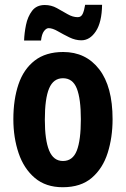

<svg xmlns="http://www.w3.org/2000/svg" viewBox="-20 -775 528 805"><path d="M452 -275Q452 -199 431.5 -134Q411 -69 365 -29.5Q319 10 243 10Q172 10 126 -29Q80 -68 58 -133Q36 -198 36 -275Q36 -358 57.5 -421.5Q79 -485 125.5 -521Q172 -557 245 -557Q340 -557 396 -484.5Q452 -412 452 -275ZM168 -273Q168 -188 186 -144Q204 -100 244 -100Q285 -100 302 -143.5Q319 -187 319 -275Q319 -361 302 -404Q285 -447 244 -447Q204 -447 186 -404.5Q168 -362 168 -273ZM81 -605Q82 -636 89 -670.5Q96 -705 114.5 -729.5Q133 -754 168 -754Q195 -754 218.5 -741Q242 -728 263.5 -715.5Q285 -703 306 -703Q320 -703 326.5 -716.5Q333 -730 337 -755H408Q407 -682 382 -644Q357 -606 321 -606Q296 -606 270.5 -618.5Q245 -631 222.5 -644Q200 -657 184 -657Q174 -657 164.5 -644.5Q155 -632 152 -605Z"/></svg>

Font: Noto Sans ExtraCondensed
Style: Bold
Weight: 700
Width: 2
Designer: Monotype Design Team
Foundry: Monotype Imaging Inc.
Version: Version 2.013; ttfautohint (v1.8.4.7-5d5b)